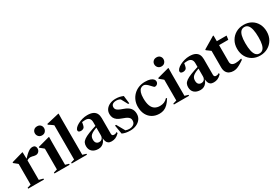

<svg xmlns="http://www.w3.org/2000/svg" viewBox="72 -1783 4131 2840"><g transform="rotate(-30 2137.0 -362.5)"><path d="M386.5 -503.5Q413.5 -503.5 428 -487.8Q442.5 -472 442.5 -446.5Q442.5 -414.5 422 -393.5Q401.5 -372.5 371.5 -372.5Q354 -372.5 340.2 -376.2Q326.5 -380 313.2 -383.5Q300 -387 282.5 -387Q268.5 -387 256.2 -383.2Q244 -379.5 232.8 -372.2Q221.5 -365 210 -354L207.5 -377Q245 -418 272 -443Q299 -468 318.8 -481Q338.5 -494 354.8 -498.8Q371 -503.5 386.5 -503.5ZM225 -407V-34.5L295 -16V0H24.5V-16L85.5 -34V-386.5Q79 -393 70.5 -399.8Q62 -406.5 50 -416Q38 -425.5 20 -440V-453L214 -508.5H222.5Z M598.5 -579.5Q562 -579.5 540.5 -603.2Q519 -627 519 -658.5Q519 -689.5 540.5 -711.5Q562 -733.5 598.5 -733.5Q635 -733.5 655.8 -711.5Q676.5 -689.5 676.5 -658.5Q676.5 -627 655.8 -603.2Q635 -579.5 598.5 -579.5ZM675 -508.5 673.5 -407.5V-33.5L733 -16V0H473.5V-16L534.5 -34V-388Q529 -394 519.2 -402Q509.5 -410 496.8 -420Q484 -430 469 -442V-455.5L665.5 -508.5Z M968 -34 1029 -16V0H768V-16L828.5 -34V-618.5Q822 -624 810.8 -632.2Q799.5 -640.5 783.8 -651Q768 -661.5 748.5 -674V-687.5L961 -737H969.5L968 -640.5Z M1376 -315 1378 -287Q1326.5 -271 1294.2 -255.5Q1262 -240 1245 -223.8Q1228 -207.5 1221.8 -189Q1215.5 -170.5 1215.5 -148Q1215.5 -108.5 1234 -89.8Q1252.5 -71 1281 -71Q1301.5 -71 1317 -80Q1332.5 -89 1341.2 -106Q1350 -123 1350 -147.5V-371.5Q1350 -413 1328.5 -435.8Q1307 -458.5 1262 -458.5Q1241 -458.5 1221 -455.8Q1201 -453 1187.5 -447.5L1209.5 -474.5Q1206.5 -447 1203 -426.5Q1199.5 -406 1195 -392.2Q1190.5 -378.5 1184.5 -370.5Q1176.5 -361 1161.8 -355Q1147 -349 1130 -349Q1107.5 -349 1095.8 -357.2Q1084 -365.5 1084 -380Q1084 -401.5 1105 -423.5Q1126 -445.5 1160.8 -464Q1195.5 -482.5 1237.8 -494Q1280 -505.5 1322.5 -505.5Q1383.5 -505.5 1420 -487.5Q1456.5 -469.5 1472.8 -437Q1489 -404.5 1489 -360V-94.5Q1489 -81 1493.2 -72Q1497.5 -63 1505.8 -59Q1514 -55 1525 -55Q1538 -55 1551.5 -59Q1565 -63 1579 -71.5V-48.5Q1544 -13.5 1513 -0.8Q1482 12 1446.5 12Q1412.5 12 1391.8 -1.5Q1371 -15 1361.5 -42.2Q1352 -69.5 1350.5 -109.5L1355 -107.5Q1346 -69.5 1326.8 -42.8Q1307.5 -16 1280.5 -2.2Q1253.5 11.5 1221 11.5Q1155.5 11.5 1117.2 -21.8Q1079 -55 1079 -115.5Q1079 -146.5 1090 -170.8Q1101 -195 1132 -217.2Q1163 -239.5 1221.8 -262.8Q1280.5 -286 1376 -315Z M1806 -506Q1844.5 -506 1874 -499.5Q1903.5 -493 1935 -479.5L1951 -345.5H1932L1860.5 -478L1902.5 -434.5Q1877 -457.5 1854.2 -467.2Q1831.5 -477 1804 -477Q1762 -477 1739.8 -460.5Q1717.5 -444 1717.5 -411.5Q1717.5 -392.5 1726.5 -377.5Q1735.5 -362.5 1760.8 -348.2Q1786 -334 1835.5 -317Q1872.5 -304.5 1898.2 -288.5Q1924 -272.5 1940 -252.5Q1956 -232.5 1963.2 -208.5Q1970.5 -184.5 1970.5 -155.5Q1970.5 -105 1943.2 -67.2Q1916 -29.5 1869.5 -8.8Q1823 12 1763.5 12Q1720.5 12 1687.8 5Q1655 -2 1628.5 -15L1603 -166.5H1623.5L1710 -12.5L1673 -43Q1687.5 -34 1702.5 -28.2Q1717.5 -22.5 1733.2 -19.8Q1749 -17 1764.5 -17Q1807.5 -17 1837.2 -38.2Q1867 -59.5 1867 -103Q1867 -120.5 1860.8 -134.5Q1854.5 -148.5 1840.2 -160.5Q1826 -172.5 1802.5 -183.8Q1779 -195 1745 -206Q1699.5 -221 1671.2 -241.8Q1643 -262.5 1629.8 -290Q1616.5 -317.5 1616.5 -353.5Q1616.5 -401 1642 -435Q1667.5 -469 1710.2 -487.5Q1753 -506 1806 -506Z M2308.5 -506Q2364 -506 2397.8 -494.2Q2431.5 -482.5 2446.8 -464Q2462 -445.5 2462 -425.5Q2462 -408.5 2454 -395.5Q2446 -382.5 2432.8 -375.2Q2419.5 -368 2403 -368Q2396 -368 2385 -378.5Q2374 -389 2360.5 -404.2Q2347 -419.5 2331.2 -434.8Q2315.5 -450 2298.5 -460.5Q2281.5 -471 2264 -471Q2236.5 -471 2214.8 -454.5Q2193 -438 2180.5 -401.5Q2168 -365 2168 -305Q2168 -227 2186.5 -178Q2205 -129 2240.8 -106.5Q2276.5 -84 2327.5 -84Q2366.5 -84 2398.8 -97.2Q2431 -110.5 2460 -142L2472 -130.5Q2440 -78 2408 -46.5Q2376 -15 2341 -1.5Q2306 12 2265 12Q2197 12 2145 -17.8Q2093 -47.5 2063.5 -103.2Q2034 -159 2034 -237Q2034 -294.5 2054.5 -343.5Q2075 -392.5 2112 -429Q2149 -465.5 2199 -485.8Q2249 -506 2308.5 -506Z M2638 -579.5Q2601.5 -579.5 2580 -603.2Q2558.5 -627 2558.5 -658.5Q2558.5 -689.5 2580 -711.5Q2601.5 -733.5 2638 -733.5Q2674.5 -733.5 2695.2 -711.5Q2716 -689.5 2716 -658.5Q2716 -627 2695.2 -603.2Q2674.5 -579.5 2638 -579.5ZM2714.5 -508.5 2713 -407.5V-33.5L2772.5 -16V0H2513V-16L2574 -34V-388Q2568.5 -394 2558.8 -402Q2549 -410 2536.2 -420Q2523.5 -430 2508.5 -442V-455.5L2705 -508.5Z M3120 -315 3122 -287Q3070.5 -271 3038.2 -255.5Q3006 -240 2989 -223.8Q2972 -207.5 2965.8 -189Q2959.5 -170.5 2959.5 -148Q2959.5 -108.5 2978 -89.8Q2996.5 -71 3025 -71Q3045.5 -71 3061 -80Q3076.5 -89 3085.2 -106Q3094 -123 3094 -147.5V-371.5Q3094 -413 3072.5 -435.8Q3051 -458.5 3006 -458.5Q2985 -458.5 2965 -455.8Q2945 -453 2931.5 -447.5L2953.5 -474.5Q2950.5 -447 2947 -426.5Q2943.5 -406 2939 -392.2Q2934.5 -378.5 2928.5 -370.5Q2920.5 -361 2905.8 -355Q2891 -349 2874 -349Q2851.5 -349 2839.8 -357.2Q2828 -365.5 2828 -380Q2828 -401.5 2849 -423.5Q2870 -445.5 2904.8 -464Q2939.5 -482.5 2981.8 -494Q3024 -505.5 3066.5 -505.5Q3127.5 -505.5 3164 -487.5Q3200.5 -469.5 3216.8 -437Q3233 -404.5 3233 -360V-94.5Q3233 -81 3237.2 -72Q3241.5 -63 3249.8 -59Q3258 -55 3269 -55Q3282 -55 3295.5 -59Q3309 -63 3323 -71.5V-48.5Q3288 -13.5 3257 -0.8Q3226 12 3190.5 12Q3156.5 12 3135.8 -1.5Q3115 -15 3105.5 -42.2Q3096 -69.5 3094.5 -109.5L3099 -107.5Q3090 -69.5 3070.8 -42.8Q3051.5 -16 3024.5 -2.2Q2997.5 11.5 2965 11.5Q2899.5 11.5 2861.2 -21.8Q2823 -55 2823 -115.5Q2823 -146.5 2834 -170.8Q2845 -195 2876 -217.2Q2907 -239.5 2965.8 -262.8Q3024.5 -286 3120 -315Z M3531.5 -142Q3531.5 -108.5 3552.5 -91.8Q3573.5 -75 3613 -75Q3634.5 -75 3658.8 -78.8Q3683 -82.5 3715 -91V-70Q3668.5 -38 3636 -20.2Q3603.5 -2.5 3578.2 4.8Q3553 12 3527 12Q3488 12 3457.8 -2.8Q3427.5 -17.5 3410.2 -48.5Q3393 -79.5 3393 -128V-409L3322.5 -461V-473Q3330 -477.5 3345.2 -486.5Q3360.5 -495.5 3381 -507.8Q3401.5 -520 3425 -534Q3448.5 -548 3473 -562.5Q3497.5 -577 3519.5 -590.5H3531.5V-479ZM3478.5 -427V-494H3698.5L3689 -427Z M3989 -21Q4025 -21 4048.5 -43.8Q4072 -66.5 4083.8 -114Q4095.5 -161.5 4095.5 -236Q4095.5 -314 4084.2 -366.5Q4073 -419 4049.2 -445.8Q4025.5 -472.5 3988.5 -472.5Q3952.5 -472.5 3929 -450Q3905.5 -427.5 3893.5 -380Q3881.5 -332.5 3881.5 -258Q3881.5 -180 3893 -127.2Q3904.5 -74.5 3928.2 -47.8Q3952 -21 3989 -21ZM3984.5 12Q3911.5 12 3855 -20.5Q3798.5 -53 3766.5 -111Q3734.5 -169 3734.5 -245Q3734.5 -321.5 3768.5 -380.5Q3802.5 -439.5 3861 -472.8Q3919.5 -506 3993 -506Q4067 -506 4123.2 -473.5Q4179.5 -441 4211.2 -383Q4243 -325 4243 -249Q4243 -172 4208.8 -113Q4174.5 -54 4115.8 -21Q4057 12 3984.5 12Z"/></g></svg>

Font: Newsreader 60pt SemiBold
Style: Regular
Weight: 600
Designer: Hugues Gentile
Foundry: Production Type
Version: Version 1.003